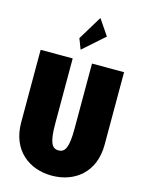

<svg xmlns="http://www.w3.org/2000/svg" viewBox="-163 -1248 1034 1359"><g transform="rotate(15 353.5 -568.5)"><path d="M291.3 -976 320.8 -899 476.7 -1037 398.3 -1152ZM424.2 -825V-348C424.2 -210 402 -170 353.5 -170C305 -170 282.8 -210 282.8 -348V-825H47.8V-293C47.8 -89 187.8 15 353.5 15C519.2 15 659.2 -89 659.2 -293V-825Z"/></g></svg>

Font: Blink
Style: Wide
Weight: 400
Designer: Mew Too
Foundry: Cannot Into Space Fonts
Version: Version 001.000